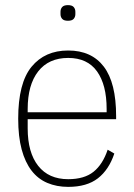

<svg xmlns="http://www.w3.org/2000/svg" viewBox="-20 -717 524 749"><path d="M246 12Q201 12 164.5 -3.5Q128 -19 103 -51.5Q78 -84 64.5 -134Q51 -184 51 -254Q51 -393 103 -456.5Q155 -520 246 -520Q337 -520 385 -457Q433 -394 433 -264V-252H88V-216Q88 -122 129 -70Q170 -18 246 -18Q309 -18 345 -47Q381 -76 400 -133L426 -118Q405 -55 362 -21.5Q319 12 246 12ZM246 -491Q170 -491 129 -438.5Q88 -386 88 -292V-279H396V-292Q396 -386 358.5 -438.5Q321 -491 246 -491ZM245 -636Q229 -636 222.5 -643.5Q216 -651 216 -662V-671Q216 -682 222.5 -689.5Q229 -697 245 -697Q261 -697 267.5 -689.5Q274 -682 274 -671V-662Q274 -651 267.5 -643.5Q261 -636 245 -636Z"/></svg>

Font: IBM Plex Sans Cond ExtLt
Style: Regular
Weight: 200
Width: 3
Designer: Mike Abbink, Paul van der Laan, Pieter van Rosmalen
Foundry: Bold Monday
Version: Version 1.3